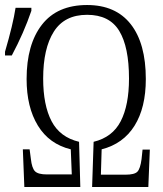

<svg xmlns="http://www.w3.org/2000/svg" viewBox="-53 -745 648 765"><path d="M-33 -539Q-1 -648 9 -714H72V-702Q42 -614 -6 -524H-33ZM38 -150H65L70 -112Q74 -75 86.5 -62.5Q99 -50 134 -50H233L229 -150Q143 -171 98 -244.5Q53 -318 53 -430Q53 -568 114 -646.5Q175 -725 294 -725Q408 -725 468 -648.5Q528 -572 528 -430Q528 -316 483 -244Q438 -172 352 -150L349 -49H447Q483 -49 494.5 -61Q506 -73 511 -111L515 -149H544L538 0H314L320 -180Q395 -198 428 -262Q461 -326 461 -432Q461 -558 422 -622Q383 -686 294 -686Q204 -686 161.5 -619Q119 -552 119 -432Q119 -326 152.5 -262Q186 -198 262 -180L267 0H44Z"/></svg>

Font: Noto Serif CondLight
Style: Regular
Weight: 300
Width: 3
Designer: Monotype Design Team
Foundry: Monotype Imaging Inc.
Version: Version 1.001